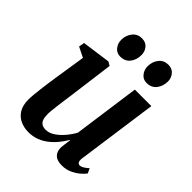

<svg xmlns="http://www.w3.org/2000/svg" viewBox="-216 -879 1008 1008"><g transform="rotate(45 288.0 -375.0)"><path d="M171 10.5Q138.5 10.5 111 -2Q83.5 -14.5 67 -40.8Q50.5 -67 50 -109Q50 -125 52 -146.8Q54 -168.5 57 -193Q60 -217.5 63.2 -241.2Q66.5 -265 69.5 -284.5L98 -468L41.5 -496L47 -527.5L206 -549.5L227 -537L194 -286Q191 -266 188 -243.5Q185 -221 182.2 -199.8Q179.5 -178.5 177.5 -160.2Q175.5 -142 175.5 -129.5Q175.5 -105 181 -90.2Q186.5 -75.5 198 -69Q209.5 -62.5 226.5 -62.5Q250.5 -62.5 274.5 -78Q298.5 -93.5 320 -118.5Q341.5 -143.5 357 -172L408.5 -543H531L468 -92Q465.5 -74 470.5 -65.2Q475.5 -56.5 485 -56.5Q494 -56.5 505.2 -62.8Q516.5 -69 532.5 -83.5L545 -57Q537.5 -46 519.8 -30.2Q502 -14.5 476 -2.2Q450 10 418.5 10Q383 10 366.2 -6.2Q349.5 -22.5 349 -48.5Q348.5 -52 349.2 -59.5Q350 -67 351.2 -76.8Q352.5 -86.5 353.8 -96.5Q355 -106.5 356.5 -114.5L354.5 -115.5Q340.5 -91.5 322.2 -69Q304 -46.5 281.2 -28.5Q258.5 -10.5 231 0Q203.5 10.5 171 10.5ZM230.5 -611Q205 -611 188.8 -631.2Q172.5 -651.5 173 -678.5Q173.5 -712 193 -736Q212.5 -760 244.5 -760Q274.5 -760 290 -740.2Q305.5 -720.5 305 -695.5Q305 -660.5 286 -635.8Q267 -611 230.5 -611ZM426.5 -611Q401 -611 384.8 -631.2Q368.5 -651.5 369 -678.5Q369.5 -712 388.8 -736Q408 -760 440.5 -760Q470 -760 485.8 -740.2Q501.5 -720.5 501.5 -695.5Q501 -660.5 481.8 -635.8Q462.5 -611 426.5 -611Z"/></g></svg>

Font: Merriweather 60pt SemiBold
Style: Italic
Weight: 600
Italic angle: -7.8°
Version: Version 2.101